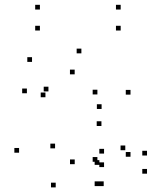

<svg xmlns="http://www.w3.org/2000/svg" viewBox="-20 -772 660 813"><path d="M419.1 16V-4H399.1V16ZM602.5 -36.6V-56.6H582.5V-36.6ZM602.5 -113.5V-133.5H582.5V-113.5ZM510.5 -135.9V-155.9H490.5V-135.9ZM532.6 -108.3V-128.3H512.6V-108.3ZM532.6 -371.3V-391.3H512.6V-371.3ZM324.6 -546.1V-566.1H304.6V-546.1ZM115.6 -509.9V-529.9H95.6V-509.9ZM93.9 -377.1V-397.1H73.9V-377.1ZM172.4 -360.2V-380.2H152.4V-360.2ZM185.1 -384.9V-404.9H165.1V-384.9ZM296.2 -457.2V-477.2H276.2V-457.2ZM392.4 -372.1V-392.1H372.4V-372.1ZM392.4 -87V-107H372.4V-87ZM400.8 -73.9V-93.9H380.8V-73.9ZM400.8 16V-4H380.8V16ZM420.6 -64.5V-84.5H400.6V-64.5ZM420.6 -121.7V-141.7H400.6V-121.7ZM296.4 -76.8V-96.8H276.4V-76.8ZM213.2 -143.8V-163.8H193.2V-143.8ZM409.5 -238.5V-258.5H389.5V-238.5ZM410.2 -310.6V-330.6H390.2V-310.6ZM60.8 -125.4V-145.4H40.8V-125.4ZM215.9 21.5V1.5H195.9V21.5ZM491 -642.8V-662.8H471V-642.8ZM491 -731.6V-751.6H471V-731.6ZM149 -731.6V-751.6H129V-731.6ZM149 -642.8V-662.8H129V-642.8Z"/></svg>

Font: Monaspace Xenon Dots Var
Style: Regular
Weight: 400
Designer: Riley Cran and the Lettermatic Team
Version: Version 1.100 (Monaspace Xenon Dots)